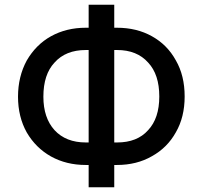

<svg xmlns="http://www.w3.org/2000/svg" viewBox="-20 -760 855 810"><path d="M354 -740H462V-643H473Q557 -643 621 -607Q686 -571 722 -505Q759 -441 759 -353Q759 -266 722 -202Q686 -137 621 -101Q557 -64 473 -64H462V30H354V-64H342Q260 -64 195 -100Q131 -136 93 -201Q56 -267 56 -352Q56 -437 93 -505Q132 -572 195 -607Q260 -643 342 -643H354ZM210 -496Q163 -446 163 -352Q163 -263 210 -211Q258 -159 342 -159H354V-549H342Q257 -549 210 -496ZM605 -211Q652 -261 652 -353Q652 -446 605 -496Q558 -549 474 -549H462V-159H474Q559 -159 605 -211Z"/></svg>

Font: Sinter Medium
Style: Regular
Weight: 500
Foundry: Adobe & rsms
Version: Version 1.000